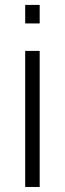

<svg xmlns="http://www.w3.org/2000/svg" viewBox="-20 -742 258 762"><path d="M80 -649V-722.5H137.5V-649ZM80 0V-540H137.5V0Z"/></svg>

Font: Manrope ExtraLight Light
Style: Regular
Weight: 300
Version: Version 4.504